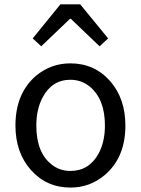

<svg xmlns="http://www.w3.org/2000/svg" viewBox="-20 -847 645 880"><path d="M302.7 12.7Q193.4 12.7 121.1 -68.4Q50.8 -148.4 50.8 -271.5Q50.8 -419.9 146.5 -501Q214.8 -556.6 302.7 -556.6Q413.1 -556.6 485.4 -474.6Q554.7 -394.5 554.7 -271.5Q554.7 -124 459 -43.9Q391.6 12.7 302.7 12.7ZM302.7 -63.5Q388.7 -63.5 432.6 -144.5Q460.9 -198.2 460.9 -271.5Q460.9 -391.6 392.6 -449.2Q353.5 -481.4 302.7 -481.4Q217.8 -481.4 174.8 -399.4Q146.5 -345.7 146.5 -271.5Q146.5 -147.5 216.8 -92.8Q253.9 -63.5 302.7 -63.5ZM129.9 -670.9 256.8 -827.1H347.7L475.6 -670.9L436.5 -634.8L304.7 -760.7H300.8L168.9 -634.8Z"/></svg>

Font: Taipei Sans TC Beta
Style: Regular
Weight: 400
Designer: JT Foundry
Foundry: JT Foundry
Version: Version 1.000